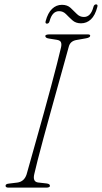

<svg xmlns="http://www.w3.org/2000/svg" viewBox="-20 -857 465 877"><path d="M136.5 -61.5Q128.5 -27 153.5 -23.5L193 -19Q208.5 -17 208 -8Q208 -3.5 203 -1.8Q198 0 192.5 0H19Q5.5 0 5.5 -8Q4.5 -17 21.5 -18.5L58.5 -23Q90.5 -27 101.5 -60.5Q108 -83.5 120.2 -127Q132.5 -170.5 148.2 -226.5Q164 -282.5 180.8 -343Q197.5 -403.5 213 -461.2Q228.5 -519 240.5 -566.2Q252.5 -613.5 259 -641.5Q262 -656.5 258.2 -664.5Q254.5 -672.5 240.5 -675L203 -681Q187 -683.5 187 -692.5Q187 -700 208 -700H380Q392 -700 392 -694Q392 -685.5 373 -682L330.5 -674.5Q301.5 -670 294.5 -645Q286.5 -615.5 273 -567.2Q259.5 -519 243.2 -460.2Q227 -401.5 210 -340.5Q193 -279.5 178 -223.8Q163 -168 152 -125.2Q141 -82.5 136.5 -61.5ZM350 -750.5Q326 -750.5 310.5 -764.5Q295 -778.5 281.8 -792.2Q268.5 -806 250 -806Q218.5 -806 206.5 -760.5Q203.5 -749 194.5 -749Q185.5 -749 188.5 -760.5Q198.5 -798 217.8 -816.5Q237 -835 263 -835Q287.5 -835 302.5 -821Q317.5 -807 331 -793.2Q344.5 -779.5 363.5 -779.5Q394.5 -779.5 406.5 -824.5Q409.5 -837 419 -837Q428 -837 424.5 -825Q414.5 -786.5 395.2 -768.5Q376 -750.5 350 -750.5Z"/></svg>

Font: Fraunces 72pt Soft Thin
Style: Italic
Weight: 100
Italic angle: -16°
Version: Version 1.000;[0bf87f6ff]